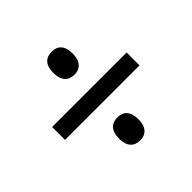

<svg xmlns="http://www.w3.org/2000/svg" viewBox="-127 -716 727 727"><g transform="rotate(-45 236.5 -352.5)"><path d="M237 -467C266 -467 288 -486 288 -529C288 -571 268 -590 237 -590C204 -590 184 -571 184 -529C184 -487 204 -467 237 -467ZM36 -318H435V-387H36ZM237 -115C266 -115 288 -134 288 -176C288 -219 268 -238 237 -238C204 -238 184 -219 184 -176C184 -135 204 -115 237 -115Z"/></g></svg>

Font: Noto Sans Khmer UI Condensed
Style: Regular
Weight: 400
Width: 3
Designer: Danh Hong and the Monotype Design Team
Foundry: Monotype Imaging Inc.
Version: Version 2.002